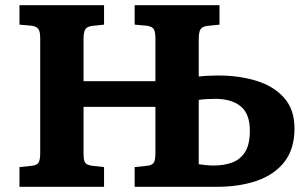

<svg xmlns="http://www.w3.org/2000/svg" viewBox="-20 -720 1185 740"><path d="M55 0V-76L103 -81Q122 -83 128.5 -93Q135 -103 135 -132V-572Q135 -598 128 -608Q121 -618 101 -621L55 -625V-700H381V-625L333 -620Q315 -617 308.5 -606.5Q302 -596 302 -569V-407H579V-572Q579 -596 573 -607Q567 -618 545 -621L499 -625V-700H826V-625L777 -620Q759 -617 752.5 -606.5Q746 -596 746 -569V-425Q762 -427 781.5 -428Q801 -429 821 -429Q902 -429 968.5 -408.5Q1035 -388 1075 -343Q1115 -298 1115 -225Q1115 -146 1076.5 -96.5Q1038 -47 970.5 -23.5Q903 0 816 0H499V-76L547 -81Q565 -83 572 -92Q579 -101 579 -132V-308H302V-128Q302 -101 308.5 -92.5Q315 -84 335 -81L381 -76V0ZM746 -87Q761 -85 775 -83.5Q789 -82 804 -82Q843 -82 874.5 -93.5Q906 -105 924.5 -134Q943 -163 943 -216Q943 -281 908 -310Q873 -339 810 -339Q793 -339 776.5 -338Q760 -337 746 -335Z"/></svg>

Font: Literata 7pt
Style: Bold
Weight: 700
Designer: Latin by Veronika Burian and Jose Scaglione. Greek by Irene Vlachou. Cyrillic by Vera Evstafieva.
Foundry: TypeTogether
Version: Version 3.002